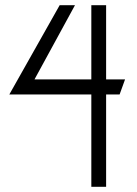

<svg xmlns="http://www.w3.org/2000/svg" viewBox="-20 -720 529 740"><path d="M332 0H389V-356H441L462 -414H389V-700H332V-414H113L269 -700H210L16 -356H332Z"/></svg>

Font: Advent Pro
Style: Regular
Weight: 400
Designer: VivaRado, Andreas Kalpakidis
Foundry: VivaRado, Andreas Kalpakidis
Version: Version 3.000